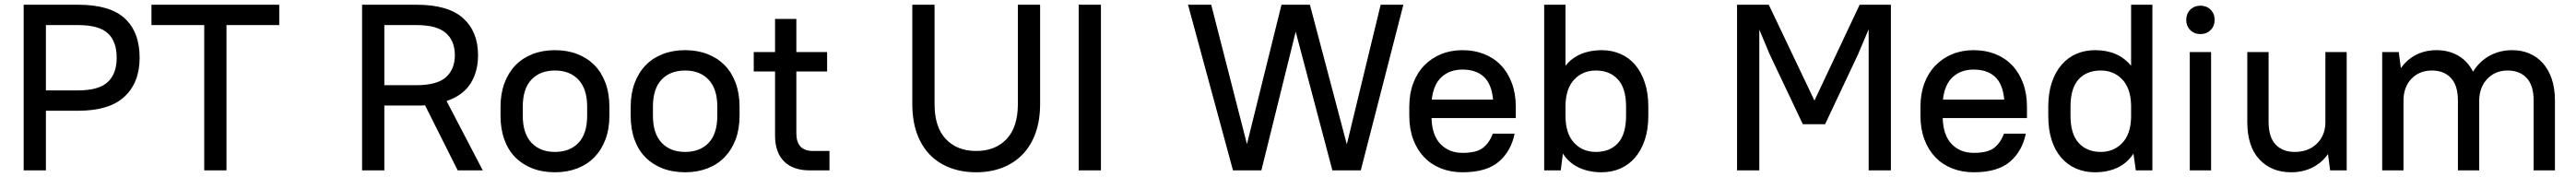

<svg xmlns="http://www.w3.org/2000/svg" viewBox="-20 -720 10886 748"><path d="M80 -700H310Q445 -700 507.5 -642Q570 -584 570 -476Q570 -371 506 -311.5Q442 -252 310 -252H174V0H80ZM174 -614V-338H310Q397 -338 435 -373Q473 -408 473 -476Q473 -545 435.5 -579.5Q398 -614 310 -614Z M620 -700H1160V-614H937V0H843V-614H620Z M1776 -275Q1767 -274 1758 -274Q1749 -274 1740 -274H1604V0H1510V-700H1740Q1874 -700 1937 -643Q2000 -586 2000 -487Q2000 -416 1967.5 -366Q1935 -316 1867 -293L2020 0H1914ZM1604 -614V-360H1740Q1826 -360 1864 -393.5Q1902 -427 1902 -487Q1902 -547 1864 -580.5Q1826 -614 1740 -614Z M2325 8Q2272 8 2229.5 -8.5Q2187 -25 2157 -55.5Q2127 -86 2111 -130.5Q2095 -175 2095 -231V-269Q2095 -324 2111.5 -368.5Q2128 -413 2158 -444Q2188 -475 2230.5 -491.5Q2273 -508 2325 -508Q2377 -508 2419.5 -491.5Q2462 -475 2492 -444.5Q2522 -414 2538.5 -369.5Q2555 -325 2555 -269V-231Q2555 -175 2538.5 -131Q2522 -87 2492 -56Q2462 -25 2419.5 -8.5Q2377 8 2325 8ZM2325 -78Q2388 -78 2424.5 -116.5Q2461 -155 2461 -231V-269Q2461 -344 2424.5 -383Q2388 -422 2325 -422Q2262 -422 2225.5 -383.5Q2189 -345 2189 -269V-231Q2189 -156 2225.5 -117Q2262 -78 2325 -78Z M2875 8Q2822 8 2779.5 -8.5Q2737 -25 2707 -55.5Q2677 -86 2661 -130.5Q2645 -175 2645 -231V-269Q2645 -324 2661.5 -368.5Q2678 -413 2708 -444Q2738 -475 2780.5 -491.5Q2823 -508 2875 -508Q2927 -508 2969.5 -491.5Q3012 -475 3042 -444.5Q3072 -414 3088.5 -369.5Q3105 -325 3105 -269V-231Q3105 -175 3088.5 -131Q3072 -87 3042 -56Q3012 -25 2969.5 -8.5Q2927 8 2875 8ZM2875 -78Q2938 -78 2974.5 -116.5Q3011 -155 3011 -231V-269Q3011 -344 2974.5 -383Q2938 -422 2875 -422Q2812 -422 2775.5 -383.5Q2739 -345 2739 -269V-231Q2739 -156 2775.5 -117Q2812 -78 2875 -78Z M3165 -500H3255V-640H3345V-500H3475V-418H3345V-157Q3345 -82 3415 -82H3485V0H3402Q3331 0 3293 -38Q3255 -76 3255 -147V-418H3165Z M4105 8Q4043 8 3993 -11.5Q3943 -31 3908 -67.5Q3873 -104 3854 -157.5Q3835 -211 3835 -280V-700H3929V-280Q3929 -183 3976.5 -132.5Q4024 -82 4105 -82Q4186 -82 4233.5 -132.5Q4281 -183 4281 -280V-700H4375V-280Q4375 -212 4356 -158.5Q4337 -105 4301.5 -68Q4266 -31 4216 -11.5Q4166 8 4105 8Z M4538 -700H4632V0H4538Z M5455 -586 5310 0H5190L5000 -700H5098L5249 -111L5395 -700H5515L5671 -110L5814 -700H5910L5730 0H5610Z M6160 8Q6110 8 6068.5 -8.5Q6027 -25 5997.5 -56Q5968 -87 5951.5 -131Q5935 -175 5935 -231V-269Q5935 -324 5951.5 -368Q5968 -412 5998 -443Q6028 -474 6069 -491Q6110 -508 6160 -508Q6210 -508 6251.5 -491.5Q6293 -475 6322.5 -444Q6352 -413 6368.5 -368.5Q6385 -324 6385 -269V-221H6029Q6031 -148 6067 -111Q6103 -74 6160 -74Q6219 -74 6246 -95Q6273 -116 6288 -155H6380Q6365 -81 6313 -36.5Q6261 8 6160 8ZM6160 -426Q6106 -426 6071.5 -394.5Q6037 -363 6030 -299H6289Q6283 -365 6250 -395.5Q6217 -426 6160 -426Z M6748 8Q6694 8 6652 -11.5Q6610 -31 6584 -71L6575 0H6505V-700H6595V-442Q6621 -475 6660 -491.5Q6699 -508 6748 -508Q6790 -508 6826.5 -492.5Q6863 -477 6889 -446.5Q6915 -416 6930 -371.5Q6945 -327 6945 -269V-231Q6945 -173 6930 -128.5Q6915 -84 6888.5 -53.5Q6862 -23 6826 -7.5Q6790 8 6748 8ZM6723 -78Q6783 -78 6817 -115.5Q6851 -153 6851 -231V-269Q6851 -347 6816.5 -384.5Q6782 -422 6723 -422Q6669 -422 6633 -385Q6597 -348 6595 -276V-231Q6595 -156 6631 -117Q6667 -78 6723 -78Z M7458 -490 7414 -595V0H7320V-700H7454L7647 -295L7838 -700H7970V0H7876V-596L7831 -490L7692 -195H7598Z M8320 8Q8270 8 8228.5 -8.5Q8187 -25 8157.5 -56Q8128 -87 8111.5 -131Q8095 -175 8095 -231V-269Q8095 -324 8111.5 -368Q8128 -412 8158 -443Q8188 -474 8229 -491Q8270 -508 8320 -508Q8370 -508 8411.5 -491.5Q8453 -475 8482.5 -444Q8512 -413 8528.5 -368.5Q8545 -324 8545 -269V-221H8189Q8191 -148 8227 -111Q8263 -74 8320 -74Q8379 -74 8406 -95Q8433 -116 8448 -155H8540Q8525 -81 8473 -36.5Q8421 8 8320 8ZM8320 -426Q8266 -426 8231.5 -394.5Q8197 -363 8190 -299H8449Q8443 -365 8410 -395.5Q8377 -426 8320 -426Z M8832 8Q8789 8 8753 -7.5Q8717 -23 8690.5 -53Q8664 -83 8649.5 -127.5Q8635 -172 8635 -231V-269Q8635 -327 8650 -371.5Q8665 -416 8691.5 -446.5Q8718 -477 8754 -492.5Q8790 -508 8833 -508Q8931 -508 8985 -442V-700H9075V0H9005L8995 -71Q8969 -31 8927.5 -11.5Q8886 8 8832 8ZM8857 -78Q8911 -78 8947 -115Q8983 -152 8985 -223V-276Q8983 -348 8947 -385Q8911 -422 8857 -422Q8797 -422 8763 -384.5Q8729 -347 8729 -269V-231Q8729 -154 8763.5 -116Q8798 -78 8857 -78Z M9233 -500H9323V0H9233ZM9278 -576Q9252 -576 9235 -593Q9218 -610 9218 -636Q9218 -662 9235 -679Q9252 -696 9278 -696Q9304 -696 9321 -679Q9338 -662 9338 -636Q9338 -610 9321 -593Q9304 -576 9278 -576Z M9661 8Q9578 8 9527 -46.5Q9476 -101 9476 -205V-500H9566V-205Q9566 -141 9595.5 -109.5Q9625 -78 9676 -78Q9733 -78 9768.5 -111.5Q9804 -145 9806 -199V-500H9896V0H9826L9817 -69Q9791 -32 9751 -12Q9711 8 9661 8Z M10046 -500H10116L10125 -432Q10151 -469 10189.5 -488.5Q10228 -508 10276 -508Q10327 -508 10367 -485Q10407 -462 10430 -417Q10456 -460 10499 -484Q10542 -508 10596 -508Q10635 -508 10668 -494Q10701 -480 10725 -453Q10749 -426 10762.5 -386.5Q10776 -347 10776 -295V0H10686V-295Q10686 -359 10656.5 -390.5Q10627 -422 10576 -422Q10525 -422 10491.5 -388Q10458 -354 10456 -300V0H10366V-295Q10366 -359 10336.5 -390.5Q10307 -422 10256 -422Q10205 -422 10171.5 -389Q10138 -356 10136 -300V0H10046Z"/></svg>

Font: PT Root UI Web Medium
Style: Regular
Weight: 500
Designer: Vitaly Kuzmin
Foundry: ParaType Ltd.
Version: Version 1.001W